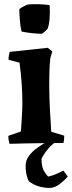

<svg xmlns="http://www.w3.org/2000/svg" viewBox="-20 -703 353 944"><path d="M27 4Q21 -15 21 -35L83 -57Q85 -89 87.5 -129.5Q90 -170 90 -197Q90 -244 86.5 -293.5Q83 -343 76 -395L22 -409Q22 -429 28 -448L215 -468L237 -450L227 -415Q224 -382 223 -351Q222 -320 222 -286Q222 -234 225 -172.5Q228 -111 232 -55L296 -36Q296 -27 295 -18Q294 -9 292 0Q258 0 209 0.5Q160 1 111 2Q62 3 27 4ZM86 -548Q80 -571 77.5 -605Q75 -639 75 -658Q80 -663 96 -671.5Q112 -680 119 -681Q132 -683 163.5 -682.5Q195 -682 224 -678Q226 -648 224 -615Q222 -582 214 -562Q214 -561 207.5 -554.5Q201 -548 194 -542.5Q187 -537 186 -537Q165 -537 137 -540Q109 -543 86 -548ZM212 -7H257Q234 8 218 27Q202 46 193 61Q184 76 184 79Q184 120 199 142.5Q214 165 218 165Q237 161 256 152.5Q275 144 292 136L313 165Q300 181 275 201Q250 221 223 221Q197 221 170 213Q143 205 122 188Q119 186 112.5 164Q106 142 106 112Q106 86 122 64Q138 42 162.5 24.5Q187 7 212 -7Z"/></svg>

Font: Labrada
Style: Bold
Weight: 700
Designer: Mercedes Jáuregui
Foundry: Omnibus-Type Team
Version: Version 1.000; ttfautohint (v1.8.4.7-5d5b)